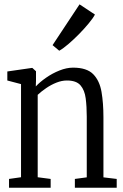

<svg xmlns="http://www.w3.org/2000/svg" viewBox="-20 -884 578 904"><path d="M79 -49.5V-488L14.5 -505V-547.5L129 -564H132.5L149.5 -548.5V-504.5L148.5 -477Q167.5 -497.5 196.8 -518Q226 -538.5 259.8 -552Q293.5 -565.5 324 -565.5Q388.5 -565.5 418.8 -534.8Q449 -504 458 -451.2Q467 -398.5 467 -332V-49L529.5 -41.5V0H332.5V-41.5L388.5 -49V-335Q388.5 -382 383.5 -420.8Q378.5 -459.5 359 -482.2Q339.5 -505 295 -505Q271 -505 245.8 -495Q220.5 -485 197.5 -469.2Q174.5 -453.5 157.5 -437.5V-49.5L218.5 -41.5V0H22.5V-41.5ZM258.5 -645.5 227.5 -671.5 354.5 -863.5 427 -815.5Q418.5 -799 398.2 -774.5Q378 -750 352.8 -724.2Q327.5 -698.5 302.5 -677Q277.5 -655.5 259.5 -645.5Z"/></svg>

Font: Merriweather 24pt SemiCondensed Light
Style: Regular
Weight: 300
Width: 4
Designer: Eben Sorkin
Foundry: Eben Sorkin
Version: Version 2.100